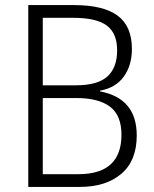

<svg xmlns="http://www.w3.org/2000/svg" viewBox="-20 -734 606 754"><path d="M271 -714Q386 -714 442 -672.5Q498 -631 498 -542Q498 -477 466 -433Q434 -389 373 -378V-375Q517 -348 517 -202Q517 -103 456.5 -51.5Q396 0 294 0H91V-714ZM278 -399Q363 -399 401.5 -433.5Q440 -468 440 -537Q440 -603 399.5 -633.5Q359 -664 268 -664H148V-399ZM148 -349V-50H288Q457 -50 457 -205Q457 -281 412 -315Q367 -349 280 -349Z"/></svg>

Font: Noto Sans Gurmukhi UI SemiCondensed Light
Style: Regular
Weight: 300
Width: 4
Designer: Jelle Bosma - Monotype Design Team
Foundry: Monotype Imaging Inc.
Version: Version 2.004; ttfautohint (v1.8.4.7-5d5b)